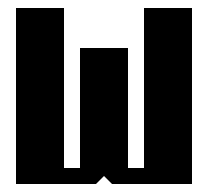

<svg xmlns="http://www.w3.org/2000/svg" viewBox="-20 -460 520 480"><path d="M20 -440H140V-40H180V-340H300V-40H340V-440H460V0H260L240 -20L220 0H20Z"/></svg>

Font: SOV_poster
Style: Bold
Weight: 700
Version: Version 1.00